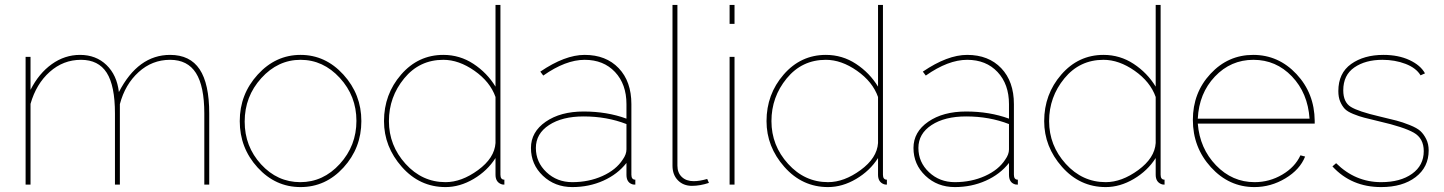

<svg xmlns="http://www.w3.org/2000/svg" viewBox="-20 -750 5867 780"><path d="M830 -289V0H810V-289Q810 -400 776 -453.5Q742 -507 671 -507Q598 -507 543 -457Q488 -407 467 -327V0H447V-289Q447 -402 413.5 -454.5Q380 -507 309 -507Q237 -507 182 -458Q127 -409 104 -328V0H84V-519H104V-385Q138 -452 190.5 -489.5Q243 -527 305 -527Q370 -527 412.5 -486Q455 -445 463 -376Q541 -527 671 -527Q752 -527 791 -468.5Q830 -410 830 -289Z M1375.5 -69.5Q1303 10 1201 10Q1099 10 1026.5 -69.5Q954 -149 954 -258Q954 -367 1027 -447Q1100 -527 1201 -527Q1302 -527 1375 -447Q1448 -367 1448 -258Q1448 -149 1375.5 -69.5ZM974 -256Q974 -155 1040.5 -82.5Q1107 -10 1200 -10Q1293 -10 1360.5 -84Q1428 -158 1428 -259Q1428 -360 1360.5 -433.5Q1293 -507 1201 -507Q1109 -507 1041.5 -432.5Q974 -358 974 -256Z M1790 10Q1685 10 1612.5 -72Q1540 -154 1540 -258Q1540 -367 1609.5 -447Q1679 -527 1781 -527Q1848 -527 1903.5 -490.5Q1959 -454 1993 -398V-730H2013V-40Q2013 -20 2029 -20V0Q2020 0 2016 -2Q1993 -11 1993 -40V-108Q1960 -56 1904 -23Q1848 10 1790 10ZM1790 -10Q1855 -10 1922 -59Q1989 -108 1993 -169V-356Q1971 -418 1907.5 -462.5Q1844 -507 1781 -507Q1684 -507 1622 -431.5Q1560 -356 1560 -258Q1560 -159 1627.5 -84.5Q1695 -10 1790 -10Z M2305 10Q2234 10 2185.5 -36Q2137 -82 2137 -149Q2137 -214 2197 -255.5Q2257 -297 2351 -297Q2446 -297 2525 -268V-327Q2525 -408 2478.5 -457.5Q2432 -507 2355 -507Q2278 -507 2187 -443L2175 -459Q2275 -527 2355 -527Q2442 -527 2493.5 -473Q2545 -419 2545 -327V-40Q2545 -20 2561 -20V0Q2550 0 2547 -2Q2525 -10 2525 -40V-88Q2489 -42 2431 -16Q2373 10 2305 10ZM2305 -10Q2372 -10 2427.5 -35Q2483 -60 2510 -102Q2525 -123 2525 -143V-246Q2445 -277 2351 -277Q2264 -277 2210.5 -242Q2157 -207 2157 -149Q2157 -91 2200 -50.5Q2243 -10 2305 -10Z M2712 -77V-730H2732V-77Q2732 -48 2750 -31Q2768 -14 2798 -14Q2822 -14 2853 -23L2860 -7Q2824 5 2791 5Q2756 5 2734 -17.5Q2712 -40 2712 -77Z M2964 0H2944V-519H2964ZM2964 -653H2944V-730H2964Z M3344 10Q3239 10 3166.5 -72Q3094 -154 3094 -258Q3094 -367 3163.5 -447Q3233 -527 3335 -527Q3402 -527 3457.5 -490.5Q3513 -454 3547 -398V-730H3567V-40Q3567 -20 3583 -20V0Q3574 0 3570 -2Q3547 -11 3547 -40V-108Q3514 -56 3458 -23Q3402 10 3344 10ZM3344 -10Q3409 -10 3476 -59Q3543 -108 3547 -169V-356Q3525 -418 3461.5 -462.5Q3398 -507 3335 -507Q3238 -507 3176 -431.5Q3114 -356 3114 -258Q3114 -159 3181.5 -84.5Q3249 -10 3344 -10Z M3859 10Q3788 10 3739.5 -36Q3691 -82 3691 -149Q3691 -214 3751 -255.5Q3811 -297 3905 -297Q4000 -297 4079 -268V-327Q4079 -408 4032.5 -457.5Q3986 -507 3909 -507Q3832 -507 3741 -443L3729 -459Q3829 -527 3909 -527Q3996 -527 4047.5 -473Q4099 -419 4099 -327V-40Q4099 -20 4115 -20V0Q4104 0 4101 -2Q4079 -10 4079 -40V-88Q4043 -42 3985 -16Q3927 10 3859 10ZM3859 -10Q3926 -10 3981.5 -35Q4037 -60 4064 -102Q4079 -123 4079 -143V-246Q3999 -277 3905 -277Q3818 -277 3764.5 -242Q3711 -207 3711 -149Q3711 -91 3754 -50.5Q3797 -10 3859 -10Z M4472 10Q4367 10 4294.5 -72Q4222 -154 4222 -258Q4222 -367 4291.5 -447Q4361 -527 4463 -527Q4530 -527 4585.5 -490.5Q4641 -454 4675 -398V-730H4695V-40Q4695 -20 4711 -20V0Q4702 0 4698 -2Q4675 -11 4675 -40V-108Q4642 -56 4586 -23Q4530 10 4472 10ZM4472 -10Q4537 -10 4604 -59Q4671 -108 4675 -169V-356Q4653 -418 4589.5 -462.5Q4526 -507 4463 -507Q4366 -507 4304 -431.5Q4242 -356 4242 -258Q4242 -159 4309.5 -84.5Q4377 -10 4472 -10Z M5076 10Q4973 10 4899.5 -70.5Q4826 -151 4826 -263Q4826 -373 4897.5 -450Q4969 -527 5071 -527Q5174 -527 5247 -449Q5320 -371 5321 -259V-248H4846Q4854 -147 4920 -78.5Q4986 -10 5077 -10Q5137 -10 5189 -40.5Q5241 -71 5263 -119L5282 -114Q5261 -61 5202 -25.5Q5143 10 5076 10ZM4846 -268H5300Q5293 -372 5228.5 -439.5Q5164 -507 5072 -507Q4980 -507 4915.5 -439Q4851 -371 4846 -268Z M5591 10Q5470 10 5393 -74L5408 -87Q5486 -10 5591 -10Q5669 -10 5716.5 -44Q5764 -78 5764 -136Q5764 -188 5723.5 -211Q5683 -234 5583 -257Q5542 -267 5522 -272Q5502 -277 5477.5 -287Q5453 -297 5442.5 -308.5Q5432 -320 5424.5 -337.5Q5417 -355 5417 -380Q5417 -453 5469 -490Q5521 -527 5600 -527Q5661 -527 5706 -506Q5751 -485 5769 -452L5751 -444Q5733 -474 5690 -490.5Q5647 -507 5596 -507Q5527 -507 5482 -476Q5437 -445 5437 -383Q5437 -335 5467.5 -316Q5498 -297 5584 -277Q5630 -266 5653.5 -260Q5677 -254 5707 -242Q5737 -230 5750.5 -217.5Q5764 -205 5774 -185Q5784 -165 5784 -139Q5784 -71 5731 -30.5Q5678 10 5591 10Z"/></svg>

Font: Raleway
Style: Thin
Weight: 100
Designer: Matt McInerney, Pablo Impallari, Rodrigo Fuenzalida
Foundry: Matt McInerney, Pablo Impallari, Rodrigo Fuenzalida
Version: Version 3.000